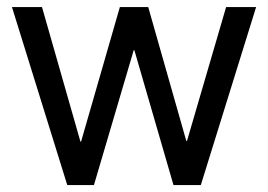

<svg xmlns="http://www.w3.org/2000/svg" viewBox="-20 -536 776 556"><path d="M174.8 0 14.6 -515.6H101.6L212.9 -126H214.8L327.1 -515.6H409.2L519.5 -127.9H521.5L634.8 -515.6H721.7L561.5 0H482.4L369.1 -390.6H367.2L252 0Z"/></svg>

Font: Inter Display V
Style: Regular
Weight: 400
Designer: Rasmus Andersson
Foundry: rsms
Version: Version 3.015;git-src